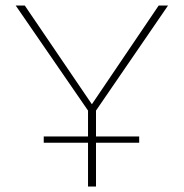

<svg xmlns="http://www.w3.org/2000/svg" viewBox="-20 -678 668 698"><path d="M329 -182H486V-159H329V0H300V-159H139V-182H300V-276L37 -658H70L314 -299L557 -658H591L329 -276Z"/></svg>

Font: Ysabeau Infant Extralight
Style: Regular
Weight: 200
Designer: Christian Thalmann (Catharsis Fonts)
Version: Version 0.003